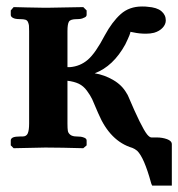

<svg xmlns="http://www.w3.org/2000/svg" viewBox="-20 -456 550 592"><path d="M69.8 -359.9Q69.8 -372.1 69.3 -377Q68.8 -381.8 66.4 -387.7Q64 -393.6 58.1 -395.3Q52.2 -397 42 -397Q26.4 -397 20 -400.9Q13.2 -404.3 13.2 -410.2V-423.8L22 -434.1H23.9Q25.9 -434.1 61.3 -433.1Q96.7 -432.1 116.2 -432.1H127L236.8 -434.1L247.1 -423.8V-410.2Q247.1 -403.8 237.8 -400.9Q231.4 -397 216.8 -397Q197.3 -397 192.6 -389.4Q188 -381.8 188 -359.9V-249H195.8Q227.1 -251.5 250.7 -271.7Q274.4 -292 303.2 -347.2Q325.7 -388.7 352.1 -412.4Q378.4 -436 418 -436Q430.2 -436 435.1 -435.1Q463.9 -433.1 477.5 -421.6Q491.2 -410.2 491.2 -393.1Q491.2 -380.9 481.4 -370.4Q471.7 -359.9 455.1 -355Q443.4 -352.1 430.2 -352.1Q409.7 -352.1 392.1 -356Q384.3 -357.9 381.8 -357.9Q383.8 -355 366.2 -318.8Q329.1 -251.5 272 -230Q302.2 -225.1 329.3 -209.2Q356.4 -193.4 370.1 -168.9Q374 -163.1 375 -160.2Q416 -63.5 433.6 -41.5Q441.4 -32.2 446.8 -32.2H462.9Q480.5 -32.2 495.1 -26.9Q509.8 -21.5 509.8 -11.2V116.2H449.2Q445.8 109.4 445.8 107.9Q424.3 29.3 402.8 8.8Q395.5 2.9 388.2 0Q319.3 -20.5 283.2 -106Q282.7 -107.4 281.5 -109.9Q280.3 -112.3 279.8 -113.8Q269.5 -138.7 264.2 -150.1Q258.8 -161.6 248 -176.3Q237.3 -190.9 222.9 -197.8Q208.5 -204.6 188 -207V-75.2Q188 -59.6 189.2 -52.5Q190.4 -45.4 197 -40.3Q203.6 -35.2 216.8 -35.2Q230.5 -35.2 237.8 -32.2Q247.1 -29.3 247.1 -22.9V-7.8L236.8 1Q166 -1 127 -1H116.2L22 1L13.2 -7.8V-22.9Q13.2 -28.8 20 -32.2Q27.3 -35.2 42 -35.2H49.8Q61.5 -35.2 65.7 -44.9Q69.8 -54.7 69.8 -75.2Z"/></svg>

Font: Common Serif
Style: Bold
Weight: 700
Designer: Philipp H. Poll, Khaled Hosny
Foundry: Stefan Peev, Context Ltd.
Version: Version 1.026